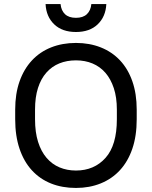

<svg xmlns="http://www.w3.org/2000/svg" viewBox="-20 -920 750 948"><path d="M355 8Q287 8 232 -14Q177 -36 137.5 -79Q98 -122 76.5 -185.5Q55 -249 55 -331V-379Q55 -457 76.5 -518Q98 -579 137.5 -621.5Q177 -664 232.5 -686Q288 -708 355 -708Q422 -708 477.5 -686Q533 -664 572.5 -622Q612 -580 633.5 -518.5Q655 -457 655 -379V-331Q655 -249 633.5 -186Q612 -123 572.5 -80Q533 -37 477.5 -14.5Q422 8 355 8ZM355 -78Q445 -78 501 -140.5Q557 -203 557 -331V-379Q557 -439 542 -484.5Q527 -530 500.5 -560.5Q474 -591 437 -606.5Q400 -622 355 -622Q310 -622 273 -607Q236 -592 209 -561.5Q182 -531 167.5 -485.5Q153 -440 153 -379V-331Q153 -267 168 -219.5Q183 -172 210 -140.5Q237 -109 274 -93.5Q311 -78 355 -78ZM355 -762Q287 -762 247.5 -800Q208 -838 205 -900H279Q282 -868 301 -850Q320 -832 355 -832Q390 -832 409 -850Q428 -868 431 -900H505Q502 -838 462.5 -800Q423 -762 355 -762Z"/></svg>

Font: PT Root UI Medium
Style: Regular
Weight: 500
Designer: Vitaly Kuzmin
Foundry: ParaType Ltd.
Version: Version 2.001G